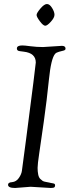

<svg xmlns="http://www.w3.org/2000/svg" viewBox="-20 -930 365 955"><path d="M205 -802Q195 -802 178.5 -824Q162 -846 162 -855.5Q162 -865 181 -887.5Q200 -910 213.5 -910Q227 -910 239 -890.5Q251 -871 251 -856.5Q251 -842 233 -822Q215 -802 205 -802ZM132 -1 55 5Q20 5 20 -11Q20 -23 40 -24Q61 -26 74 -45Q87 -64 89 -81Q91 -98 110 -239Q158 -609 158 -619Q158 -666 98 -673Q73 -676 72 -677Q64 -680 64 -689Q64 -704 91 -704Q102 -704 132 -700Q162 -696 194 -696Q194 -696 288 -702Q306 -702 306 -688Q306 -681 296.5 -678.5Q287 -676 273.5 -672.5Q260 -669 254 -662Q234 -639 223.5 -535.5Q213 -432 198 -326Q183 -220 175 -166.5Q167 -113 167 -95Q167 -77 170 -62Q173 -47 180.5 -40Q188 -33 192.5 -30Q197 -27 209 -25Q221 -23 224.5 -22Q228 -21 233 -20Q238 -19 241.5 -18.5Q245 -18 248 -17Q254 -15 254 -8.5Q254 -2 251 1Q247 5 233 5Z"/></svg>

Font: Sorts Mill Goudy
Style: Italic
Weight: 400
Italic angle: -7.40001°
Version: Version 003.101